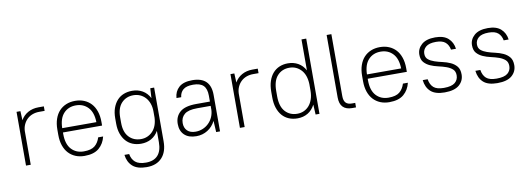

<svg xmlns="http://www.w3.org/2000/svg" viewBox="-66 -1127 4857 1759"><g transform="rotate(-10 2362.5 -247.0)"><path d="M95 -500H131L135 -415Q159 -458 202 -482Q245 -506 300 -506H350V-464H300Q265 -464 236 -453Q207 -442 186 -421.5Q165 -401 152.5 -373Q140 -345 139 -312V0H95Z M640 6Q594 6 556.5 -9.5Q519 -25 492 -54Q465 -83 450 -126Q435 -169 435 -225V-275Q435 -330 450 -373.5Q465 -417 492 -446Q519 -475 556.5 -490.5Q594 -506 640 -506Q686 -506 723.5 -490.5Q761 -475 788 -446Q815 -417 830 -373.5Q845 -330 845 -275V-240H481V-225Q481 -131 525 -83.5Q569 -36 640 -36Q709 -36 742.5 -63.5Q776 -91 791 -140H837Q822 -75 775 -34.5Q728 6 640 6ZM640 -464Q570 -464 526.5 -417.5Q483 -371 481 -280H799Q797 -371 753 -417.5Q709 -464 640 -464Z M1169 -14Q1126 -14 1090.5 -28.5Q1055 -43 1029.5 -71.5Q1004 -100 989.5 -141Q975 -182 975 -235V-285Q975 -338 989.5 -379Q1004 -420 1029.5 -448.5Q1055 -477 1091 -491.5Q1127 -506 1171 -506Q1225 -506 1267 -481.5Q1309 -457 1334 -409L1339 -500H1375V0Q1375 98 1324.5 152Q1274 206 1183 206Q1095 206 1051.5 166.5Q1008 127 1000 60H1044Q1052 109 1084.5 136.5Q1117 164 1183 164Q1256 164 1293.5 122.5Q1331 81 1331 0V-105Q1305 -60 1263.5 -37Q1222 -14 1169 -14ZM1176 -56Q1208 -56 1235.5 -68Q1263 -80 1284 -102Q1305 -124 1317 -155.5Q1329 -187 1331 -227V-285Q1331 -327 1319 -360Q1307 -393 1286 -416Q1265 -439 1236.5 -451.5Q1208 -464 1175 -464Q1107 -464 1064 -418Q1021 -372 1021 -285V-235Q1021 -148 1064 -102Q1107 -56 1176 -56Z M1680 6Q1608 6 1569 -31.5Q1530 -69 1530 -134Q1530 -203 1577 -244Q1624 -285 1730 -285H1856V-340Q1856 -404 1826 -434Q1796 -464 1730 -464Q1667 -464 1637.5 -438.5Q1608 -413 1604 -370H1560Q1564 -431 1605.5 -468.5Q1647 -506 1730 -506Q1900 -506 1900 -340V0H1864L1858 -105Q1832 -53 1785 -23.5Q1738 6 1680 6ZM1680 -36Q1715 -36 1746.5 -49Q1778 -62 1802 -85.5Q1826 -109 1840 -140Q1854 -171 1856 -207V-245H1730Q1647 -245 1611.5 -215Q1576 -185 1576 -134Q1576 -89 1603 -62.5Q1630 -36 1680 -36Z M2085 -500H2121L2125 -415Q2149 -458 2192 -482Q2235 -506 2290 -506H2340V-464H2290Q2255 -464 2226 -453Q2197 -442 2176 -421.5Q2155 -401 2142.5 -373Q2130 -345 2129 -312V0H2085Z M2621 6Q2577 6 2541 -9Q2505 -24 2479.5 -53Q2454 -82 2439.5 -125Q2425 -168 2425 -225V-275Q2425 -332 2439.5 -375Q2454 -418 2479.5 -447Q2505 -476 2540.5 -491Q2576 -506 2619 -506Q2672 -506 2714 -482.5Q2756 -459 2781 -412V-700H2825V0H2789L2784 -93Q2759 -44 2717 -19Q2675 6 2621 6ZM2626 -36Q2659 -36 2687 -48.5Q2715 -61 2736 -85Q2757 -109 2769 -144.5Q2781 -180 2781 -225V-284Q2778 -371 2734 -417.5Q2690 -464 2626 -464Q2557 -464 2514 -416.5Q2471 -369 2471 -275V-225Q2471 -131 2514 -83.5Q2557 -36 2626 -36Z M3129 0Q3073 0 3044 -29.5Q3015 -59 3015 -119V-700H3059V-124Q3059 -81 3077.5 -61.5Q3096 -42 3134 -42H3165V0H3129Z M3475 6Q3429 6 3391.5 -9.5Q3354 -25 3327 -54Q3300 -83 3285 -126Q3270 -169 3270 -225V-275Q3270 -330 3285 -373.5Q3300 -417 3327 -446Q3354 -475 3391.5 -490.5Q3429 -506 3475 -506Q3521 -506 3558.5 -490.5Q3596 -475 3623 -446Q3650 -417 3665 -373.5Q3680 -330 3680 -275V-240H3316V-225Q3316 -131 3360 -83.5Q3404 -36 3475 -36Q3544 -36 3577.5 -63.5Q3611 -91 3626 -140H3672Q3657 -75 3610 -34.5Q3563 6 3475 6ZM3475 -464Q3405 -464 3361.5 -417.5Q3318 -371 3316 -280H3634Q3632 -371 3588 -417.5Q3544 -464 3475 -464Z M3990 6Q3903 6 3860.5 -32.5Q3818 -71 3810 -140H3856Q3864 -89 3894 -62.5Q3924 -36 3990 -36Q4062 -36 4093 -62Q4124 -88 4124 -130Q4124 -167 4101.5 -187Q4079 -207 4045 -219Q4011 -231 3972 -239.5Q3933 -248 3899 -263Q3865 -278 3842.5 -303.5Q3820 -329 3820 -375Q3820 -430 3863 -468Q3906 -506 3990 -506Q4069 -506 4110.5 -468.5Q4152 -431 4160 -370H4114Q4106 -414 4077.5 -439Q4049 -464 3990 -464Q3925 -464 3895.5 -438.5Q3866 -413 3866 -375Q3866 -340 3888.5 -321.5Q3911 -303 3945 -291.5Q3979 -280 4018 -271.5Q4057 -263 4091 -247.5Q4125 -232 4147.5 -205Q4170 -178 4170 -130Q4170 -71 4126 -32.5Q4082 6 3990 6Z M4480 6Q4393 6 4350.5 -32.5Q4308 -71 4300 -140H4346Q4354 -89 4384 -62.5Q4414 -36 4480 -36Q4552 -36 4583 -62Q4614 -88 4614 -130Q4614 -167 4591.5 -187Q4569 -207 4535 -219Q4501 -231 4462 -239.5Q4423 -248 4389 -263Q4355 -278 4332.5 -303.5Q4310 -329 4310 -375Q4310 -430 4353 -468Q4396 -506 4480 -506Q4559 -506 4600.5 -468.5Q4642 -431 4650 -370H4604Q4596 -414 4567.5 -439Q4539 -464 4480 -464Q4415 -464 4385.5 -438.5Q4356 -413 4356 -375Q4356 -340 4378.5 -321.5Q4401 -303 4435 -291.5Q4469 -280 4508 -271.5Q4547 -263 4581 -247.5Q4615 -232 4637.5 -205Q4660 -178 4660 -130Q4660 -71 4616 -32.5Q4572 6 4480 6Z"/></g></svg>

Font: Retni Sans Light
Style: Regular
Weight: 300
Designer: Vitaly Kuzmin
Foundry: ParaType Ltd.
Version: Version 1.00;March 2, 2019;FontCreator 11.5.0.2425 64-bit; t